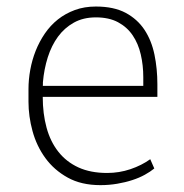

<svg xmlns="http://www.w3.org/2000/svg" viewBox="-20 -548 556 579"><path d="M269 -495.6Q231 -495.6 202.6 -479.7Q174.3 -463.9 154.8 -437.3Q135.3 -410.6 124 -375Q112.8 -339.4 109.4 -299.8Q109.4 -298.8 109.4 -293.9Q109.4 -289.1 108.9 -289.1H412.1V-315.4Q412.1 -351.1 404.5 -383.8Q397 -416.5 380.1 -441.4Q363.3 -466.3 335.9 -481Q308.6 -495.6 269 -495.6ZM282.7 10.3Q225.1 10.3 184.1 -12.5Q143.1 -35.2 116.7 -71.5Q90.3 -107.9 78.1 -152.6Q65.9 -197.3 65.9 -241.2V-279.3Q65.9 -308.1 71.3 -337.6Q76.7 -367.2 87.6 -394.8Q98.6 -422.4 115.2 -446.8Q131.8 -471.2 154.5 -489.3Q177.2 -507.3 205.8 -517.8Q234.4 -528.3 269 -528.3Q323.2 -528.3 358.9 -509.3Q394.5 -490.2 415.8 -458Q437 -425.8 445.8 -383.3Q454.6 -340.8 454.6 -293.9V-255.9H109.4H108.9Q108.9 -205.1 120.4 -163.1Q131.8 -121.1 155.8 -90.6Q179.7 -60.1 216.3 -43.2Q252.9 -26.4 303.2 -26.4Q339.4 -26.4 373.3 -37.8Q407.2 -49.3 433.1 -67.9L445.3 -40Q433.6 -30.3 416.7 -21Q399.9 -11.7 378.9 -4.9Q357.9 2 333.5 6.1Q309.1 10.3 282.7 10.3Z"/></svg>

Font: Ufes Sans Thin
Style: Regular
Weight: 100
Designer: Ricardo Esteves & Thais Bronze
Foundry: ProDesignUfes - Ricardo Esteves, Thais Bronze (This is a derivative work, based on Roboto family, by Christian Robertson
Version: Version 2.0